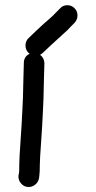

<svg xmlns="http://www.w3.org/2000/svg" viewBox="-20 -706 378 757"><path d="M91 -499C93 -497 95 -495.3 97 -494C81.7 -486.7 74 -474.7 74 -458L72 -386C71.3 -338.7 70 -299.3 68 -268C66.7 -236 64.3 -196.7 61 -150C57.7 -103.3 56 -72.7 56 -58C56 -40 55.7 -28.7 55 -24L53 -15C51.7 -3.7 54.5 6.5 61.5 15.5C68.5 24.5 77.3 29.7 88 31C98.7 32.3 108.5 29.7 117.5 23C126.5 16.3 132 7.3 134 -4L135 -13C136.3 -21 137 -35.7 137 -57C137 -69.7 138.7 -99 142 -145C145.3 -191.7 147.7 -231 149 -263C151 -295.7 152.3 -336.3 153 -385L155 -456C155 -470 149.3 -481.3 138 -490C142 -492 145.3 -494.3 148 -497L180 -527C200 -545.7 215.7 -560 227 -570C239.7 -580.7 251 -591.7 261 -603L275 -617C282.3 -625.7 285.8 -635.5 285.5 -646.5C285.2 -657.5 281 -666.8 273 -674.5C265 -682.2 255.3 -685.8 244 -685.5C232.7 -685.2 223.3 -680.7 216 -672L202 -658C194 -649.3 184.7 -640.3 174 -631C162 -621 145.3 -606 124 -586L93 -556C85 -548.7 80.8 -539.3 80.5 -528C80.2 -516.7 83.7 -507 91 -499Z"/></svg>

Font: Ruji's Handwriting Font v.2.0
Style: Medium
Weight: 500
Version: Version 2.0